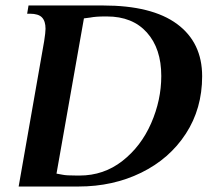

<svg xmlns="http://www.w3.org/2000/svg" viewBox="-20 -680 777 700"><path d="M141 -530Q146 -562 146 -575Q146 -603 133 -616.5Q120 -630 89 -630H79L84 -660H356Q534 -660 625.5 -592.5Q717 -525 717 -402Q717 -284 657.5 -192.5Q598 -101 495 -50.5Q392 0 266 0H48ZM270 -40Q358 -40 426 -93Q494 -146 531 -230.5Q568 -315 568 -403Q568 -503 515.5 -561.5Q463 -620 370 -620H362Q329 -620 309 -616L286 -613L186 -47L208 -43Q221 -40 260 -40Z"/></svg>

Font: Philosopher
Style: Bold Italic
Weight: 700
Italic angle: -10°
Designer: Jovanny Lemonad
Foundry: Jovanny Lemonad
Version: Version 2.000